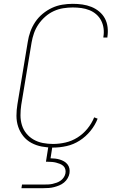

<svg xmlns="http://www.w3.org/2000/svg" viewBox="-20 -763 640 1003"><path d="M257 8Q227 8 198 2.5Q169 -3 144 -16.5Q119 -30 101.5 -52Q84 -74 75 -101Q66 -128 66 -158Q66 -188 71 -218L125 -544Q129 -571 138.5 -597.5Q148 -624 164 -648Q180 -672 203 -691Q226 -710 252 -722Q278 -734 305.5 -738.5Q333 -743 360 -743Q386 -743 410.5 -739.5Q435 -736 457.5 -727Q480 -718 498.5 -702.5Q517 -687 528 -666.5Q539 -646 542 -621Q545 -596 541 -570Q541 -570 541 -569Q541 -568 541 -567H520Q520 -568 520 -568.5Q520 -569 520 -570Q524 -593 521 -615Q518 -637 508.5 -655.5Q499 -674 483 -688Q467 -702 447 -710Q427 -718 405 -721Q383 -724 360 -724Q336 -724 310.5 -720Q285 -716 261 -705Q237 -694 216.5 -676Q196 -658 181 -636Q166 -614 157.5 -589.5Q149 -565 145 -541L91 -215Q87 -188 87 -161Q87 -134 94.5 -109.5Q102 -85 118 -65.5Q134 -46 156 -33.5Q178 -21 204 -16Q230 -11 257 -11Q289 -11 322 -18.5Q355 -26 384.5 -44.5Q414 -63 436.5 -90.5Q459 -118 472 -150L490 -143Q477 -109 452.5 -79Q428 -49 396 -28.5Q364 -8 328 0Q292 8 257 8ZM92 220 95 201H210Q221 201 232.5 200.5Q244 200 255 197.5Q266 195 277 191Q288 187 297.5 180Q307 173 313.5 163Q320 153 322 142Q324 131 321 120.5Q318 110 310.5 103.5Q303 97 293 93Q283 89 273 86.5Q263 84 252 83Q241 82 230 82H220L233 0H254L244 64Q256 64 268.5 65.5Q281 67 292.5 70.5Q304 74 314.5 80Q325 86 332.5 95.5Q340 105 342.5 117Q345 129 343 142Q341 155 333.5 168Q326 181 314.5 190.5Q303 200 289.5 205.5Q276 211 262.5 214.5Q249 218 235 219Q221 220 207 220Z"/></svg>

Font: Iosevka SS04 Thin Extended
Style: Italic
Weight: 100
Width: 7
Italic angle: -9°
Monospace: yes
Designer: Belleve Invis
Foundry: Belleve Invis
Version: Version 19.0.0; ttfautohint (v1.8.4)